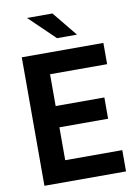

<svg xmlns="http://www.w3.org/2000/svg" viewBox="-96 -954 724 1016"><g transform="rotate(-10 265.5 -445.5)"><path d="M122.1 -890.6H258.8L367.2 -757.8H259.8ZM190.4 -576.2V-405.3H452.1V-291H190.4V-114.3H497.1V0H58.6V-690.4H497.1V-576.2Z"/></g></svg>

Font: Dinish
Style: Bold
Weight: 700
Designer: Bert Driehuis
Foundry: Playbeing
Version: Version 3.006; git-39231f3c-release